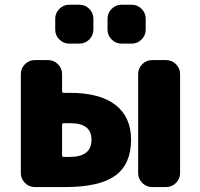

<svg xmlns="http://www.w3.org/2000/svg" viewBox="-20 -796 828 796"><path d="M237.3 -418Q237.3 -411.1 244.1 -411.1H269.5Q394.5 -411.1 459 -360.8Q523.4 -310.5 523.4 -216.8Q523.4 -116.2 458.5 -68.4Q393.6 -20.5 250 -20.5H124Q100.6 -20.5 83.5 -37.6Q66.4 -54.7 66.4 -78.1V-489.3Q66.4 -512.7 83.5 -529.8Q100.6 -546.9 124 -546.9H179.7Q203.1 -546.9 220.2 -529.8Q237.3 -512.7 237.3 -489.3ZM359.4 -216.8Q359.4 -285.2 272.5 -285.2Q270.5 -285.2 269.5 -285.2H244.1Q237.3 -285.2 237.3 -277.3V-152.3Q237.3 -145.5 244.1 -145.5H269.5Q359.4 -145.5 359.4 -216.8ZM610.4 -20.5Q586.9 -20.5 569.8 -37.6Q552.7 -54.7 552.7 -78.1V-489.3Q552.7 -512.7 569.8 -529.8Q586.9 -546.9 610.4 -546.9H668.9Q692.4 -546.9 709.5 -529.8Q726.6 -512.7 726.6 -489.3V-78.1Q726.6 -54.7 709.5 -37.6Q692.4 -20.5 668.9 -20.5ZM266.6 -615.2Q243.2 -615.2 226.1 -632.3Q209 -649.4 209 -672.9V-718.8Q209 -742.2 226.1 -759.3Q243.2 -776.4 266.6 -776.4H309.6Q333 -776.4 350.1 -759.3Q367.2 -742.2 367.2 -718.8V-672.9Q367.2 -649.4 350.1 -632.3Q333 -615.2 309.6 -615.2ZM483.4 -615.2Q460 -615.2 442.9 -632.3Q425.8 -649.4 425.8 -672.9V-718.8Q425.8 -742.2 442.9 -759.3Q460 -776.4 483.4 -776.4H526.4Q549.8 -776.4 566.9 -759.3Q584 -742.2 584 -718.8V-672.9Q584 -649.4 566.9 -632.3Q549.8 -615.2 526.4 -615.2Z"/></svg>

Font: Gen Jyuu Gothic Heavy
Style: Bold
Weight: 900
Designer: [Source Han Sans]
Ryoko NISHIZUKA  (kana & ideographs); Paul D. Hunt (Latin, Greek & Cyrillic); Wenlong ZHANG  (bopomofo
Version: Version 1.002.20150607